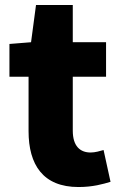

<svg xmlns="http://www.w3.org/2000/svg" viewBox="-20 -739 485 773"><path d="M296 14C354 14 395 2 425 -7L397 -135C383 -131 363 -125 345 -125C303 -125 273 -150 273 -213V-430H407V-569H273V-719H125L105 -569L18 -562V-430H95V-211C95 -76 153 14 296 14Z"/></svg>

Font: Noto Sans T Chinese Black
Style: Bold
Weight: 900
Designer: Ryoko NISHIZUKA (kana & ideographs); Paul D. Hunt (Latin, Greek & Cyrillic); Wenlong ZHANG (bopomofo); Sandoll Communica
Foundry: Adobe Systems Incorporated
Version: Version 1.000;PS 1;hotconv 1.0.78;makeotf.lib2.5.61930